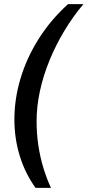

<svg xmlns="http://www.w3.org/2000/svg" viewBox="-20 -756 426 934"><path d="M153 158Q102 87 76 2Q50 -83 50 -174Q50 -275 80 -375Q110 -475 168.5 -567.5Q227 -660 311 -736H386Q335 -676 293 -606Q251 -536 220.5 -461.5Q190 -387 174 -312Q158 -237 158 -166Q158 -107 166.5 -49.5Q175 8 191 60.5Q207 113 228 158Z"/></svg>

Font: Archivo ExtraCondensed SemiBold
Style: Italic
Weight: 600
Width: 2
Italic angle: -10°
Designer: Hector Gatti
Foundry: Omnibus-Type
Version: Version 2.001